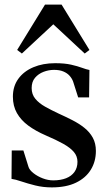

<svg xmlns="http://www.w3.org/2000/svg" viewBox="-20 -803 463 834"><path d="M205 11Q167 11 133 2.5Q99 -6 72.5 -15Q46 -24 30 -26L31 -149.5H81.5L104 -77.5Q108.5 -64 125.8 -50.5Q143 -37 166 -28.2Q189 -19.5 211 -19.5Q243.5 -19.5 267 -28.8Q290.5 -38 303.5 -56.2Q316.5 -74.5 316.5 -100Q316.5 -124.5 300.8 -143Q285 -161.5 254.5 -178.5Q224 -195.5 178.5 -215Q134.5 -234 102.8 -257.5Q71 -281 53.5 -311.8Q36 -342.5 36 -383Q36 -428.5 59.8 -461Q83.5 -493.5 125 -511Q166.5 -528.5 219.5 -528.5Q261 -528.5 289.2 -522Q317.5 -515.5 336.2 -508.5Q355 -501.5 368.5 -499L367 -380H319.5L297.5 -449Q292.5 -462.5 282.2 -474Q272 -485.5 255.2 -492.5Q238.5 -499.5 215 -499.5Q191.5 -499.5 169.2 -491Q147 -482.5 132.2 -465.2Q117.5 -448 117.5 -420.5Q117.5 -393 133.5 -373.8Q149.5 -354.5 176.2 -339.5Q203 -324.5 234 -310Q265 -296 294 -281.2Q323 -266.5 346.2 -248Q369.5 -229.5 383 -205Q396.5 -180.5 396.5 -147.5Q396.5 -101.5 374.5 -65.8Q352.5 -30 310 -9.5Q267.5 11 205 11ZM75 -570.5 54.5 -586 175.5 -783H247.5L368.5 -586L348 -570.5L211.5 -697.5Z"/></svg>

Font: Merriweather 120pt Medium
Style: Regular
Weight: 500
Version: Version 2.100